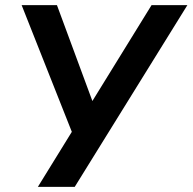

<svg xmlns="http://www.w3.org/2000/svg" viewBox="-20 -725 747 745"><path d="M127 0 272 -235 266 -195 64 -705H201L340 -329H336L568 -705H707L270 0Z"/></svg>

Font: Nunito Sans 7pt SemiCondensed
Style: Bold Italic
Weight: 700
Width: 4
Italic angle: -9°
Designer: Vernon Adams
Foundry: Vernon Adams
Version: Version 3.101;gftools[0.9.27]